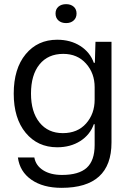

<svg xmlns="http://www.w3.org/2000/svg" viewBox="-20 -726 632 923"><path d="M276 177Q187 177 131 138Q75 99 66 31H145Q152 70 187.5 92.5Q223 115 278 115Q359 115 397 80.5Q435 46 435 -29V-129H431Q413 -78 366 -48Q319 -18 255 -18Q161 -18 103.5 -87.5Q46 -157 46 -276Q46 -396 103.5 -465.5Q161 -535 255 -535Q319 -535 366 -505Q413 -475 431 -424H436L439 -525H516V-41Q516 177 276 177ZM435 -247V-307Q435 -374 393.5 -420.5Q352 -467 284 -467Q211 -467 170 -416.5Q129 -366 129 -276Q129 -188 170 -137Q211 -86 282 -86Q353 -86 394 -132.5Q435 -179 435 -247ZM298 -615Q275 -615 261 -627.5Q247 -640 247 -661Q247 -682 261 -694Q275 -706 298 -706Q320 -706 334 -694Q348 -682 348 -661Q348 -640 334 -627.5Q320 -615 298 -615Z"/></svg>

Font: Mona Sans
Style: Regular
Weight: 400
Designer: Deni Anggara
Foundry: GitHub
Version: Version 2.000;Glyphs 3.2.3 (3260)